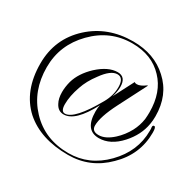

<svg xmlns="http://www.w3.org/2000/svg" viewBox="-149 -658 997 988"><g transform="rotate(30 349.5 -164.0)"><path d="M372 173Q208 173 112 88Q14 -2 14 -164Q14 -311 120 -408Q222 -501 372 -501Q498 -501 579 -426Q663 -350 663 -224Q663 -212 662 -200Q661 -188 659 -177Q647 -106 593 -46Q534 19 466 19Q383 19 383 -92Q383 -116 387 -131Q317 4 248 4Q215 4 198 -29Q184 -54 184 -92Q184 -123 193 -157Q210 -216 265 -268Q326 -324 382 -324Q431 -324 431 -264Q431 -238 420 -203L482 -323H484Q487 -319 497 -319Q518 -319 548 -342L550 -340L465 -174Q417 -80 417 -28Q417 6 457 6Q497 6 541 -34Q576 -66 599 -109Q618 -145 624 -186Q625 -196 625.5 -206.5Q626 -217 626 -227Q626 -346 559 -416Q490 -490 373 -490Q242 -490 147 -393Q52 -296 52 -164Q52 -23 139 69Q228 164 369 164Q492 164 583 71Q675 -23 675 -145V-157Q674 -161 674 -164Q674 -167 674 -169Q674 -178 683 -178Q693 -178 693 -144Q693 -14 597 79Q503 173 372 173ZM252 -3Q307 -3 396 -161Q423 -209 423 -258Q423 -314 386 -314Q347 -314 302 -251Q283 -226 270 -202Q257 -178 249 -154Q228 -94 228 -46Q228 -3 252 -3Z"/></g></svg>

Font: Imperial Script
Style: Regular
Weight: 400
Designer: Robert E. Leuschke
Foundry: Robert E. Leuschke
Version: Version 1.010; ttfautohint (v1.8.3)